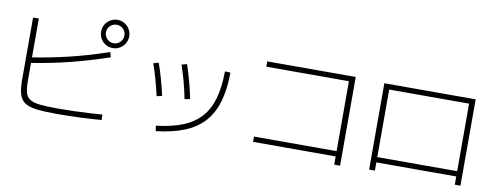

<svg xmlns="http://www.w3.org/2000/svg" viewBox="-69 -1206 4138 1607"><g transform="rotate(10 2000.0 -402.5)"><path d="M455 22Q347 22 281 13.5Q215 5 180.5 -20Q146 -45 133.5 -91Q121 -137 121 -213V-738H170V-213Q170 -150 179.5 -112Q189 -74 218.5 -55Q248 -36 306 -30Q364 -24 462 -24Q524 -24 589.5 -26Q655 -28 718 -31.5Q781 -35 833 -39L835 7Q795 10 748 13Q701 16 650.5 18Q600 20 550 21Q500 22 455 22ZM150 -405Q236 -418 317 -434Q398 -450 477.5 -469Q557 -488 638.5 -512Q720 -536 807 -566L820 -523Q650 -466 489.5 -425.5Q329 -385 157 -359ZM822 -602Q789 -602 761.5 -618Q734 -634 718 -661.5Q702 -689 702 -722Q702 -755 718 -782Q734 -809 761.5 -825.5Q789 -842 821 -842Q855 -842 882 -825.5Q909 -809 925 -782Q941 -755 941 -722Q941 -689 925 -662Q909 -635 882 -618.5Q855 -602 822 -602ZM822 -643Q855 -643 877.5 -666.5Q900 -690 900 -722Q900 -755 877.5 -777.5Q855 -800 822 -800Q790 -800 766.5 -777.5Q743 -755 743 -722Q743 -690 766.5 -666.5Q790 -643 822 -643Z M1290 -25Q1422 -40 1515 -77.5Q1608 -115 1666.5 -180Q1725 -245 1752.5 -342Q1780 -439 1781 -573L1828 -571Q1827 -429 1796.5 -324.5Q1766 -220 1702.5 -149Q1639 -78 1538.5 -37Q1438 4 1297 20ZM1254 -269Q1236 -345 1217.5 -411.5Q1199 -478 1178 -536L1222 -549Q1243 -492 1262 -424.5Q1281 -357 1299 -280ZM1488 -285Q1474 -359 1454.5 -430.5Q1435 -502 1413 -566L1458 -578Q1480 -513 1499.5 -441Q1519 -369 1534 -295Z M2817 37V-33H2115V-78H2817V-672H2115V-717H2867V37Z M3112 27V-707H3888V27H3840V-43H3161V27ZM3161 -88H3840V-662H3161Z"/></g></svg>

Font: M PLUS 1 Light
Style: Regular
Weight: 300
Designer: Coji Morishita
Foundry: UNDERFOREST DESIGN
Version: Version 1.001